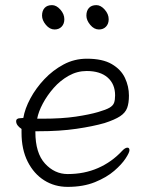

<svg xmlns="http://www.w3.org/2000/svg" viewBox="-20 -713 583 749"><path d="M366 -598Q383 -598 393.5 -609Q404 -620 404 -638Q404 -658 388.5 -675.5Q373 -693 356 -693Q337 -693 327 -682Q317 -671 317 -652Q317 -634 332 -616Q347 -598 366 -598ZM193 -598Q210 -598 220.5 -609Q231 -620 231 -638Q231 -658 215.5 -675.5Q200 -693 183 -693Q164 -693 154 -682Q144 -671 144 -652Q144 -634 159 -616Q174 -598 193 -598ZM118 -201H130Q213 -201 278 -210.5Q343 -220 388 -233Q428 -246 448.5 -259.5Q469 -273 476 -292Q483 -311 483 -340Q483 -376 467.5 -409Q452 -442 416 -463Q380 -484 319 -484Q270 -484 228 -461.5Q186 -439 153 -404Q120 -369 98.5 -329Q77 -289 71 -253Q71 -253 66.5 -252.5Q62 -252 60 -252Q43 -252 43 -240Q43 -224 64 -210V-195Q64 -130 88 -82.5Q112 -35 152.5 -9.5Q193 16 244 16Q305 16 350.5 -2.5Q396 -21 425.5 -46.5Q455 -72 470 -95Q485 -118 485 -127Q485 -137 477 -137Q468 -137 456 -124Q416 -81 362.5 -57.5Q309 -34 244 -34Q193 -34 155.5 -75Q118 -116 118 -198ZM146 -250H125Q130 -277 147 -309Q164 -341 189.5 -370Q215 -399 248 -417.5Q281 -436 318 -436Q371 -436 400 -410.5Q429 -385 429 -341Q429 -323 425 -312Q421 -301 407.5 -293Q394 -285 363 -276Q329 -266 275.5 -258Q222 -250 146 -250Z"/></svg>

Font: Klee One
Style: Regular
Weight: 400
Designer: Fontworks Inc.
Foundry: Fontworks Inc.
Version: Version 1.100